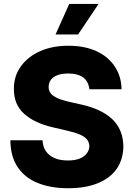

<svg xmlns="http://www.w3.org/2000/svg" viewBox="-20 -977 700 1006"><path d="M616.7 -509.3H448.2Q444.3 -548.3 417 -570.3Q389.2 -591.8 337.4 -591.8Q303.7 -591.8 280.8 -583Q257.3 -573.7 246.6 -559.1Q235.8 -543.9 234.9 -523.4Q234.4 -507.3 241.7 -494.6Q248.5 -481.4 262.7 -473.1Q277.8 -462.9 296.4 -456.5Q323.2 -447.8 341.3 -443.8L403.8 -429.7Q459 -417.5 499.5 -398.4Q541 -378.4 568.8 -352.1Q596.2 -326.2 611.3 -289.6Q625.5 -254.9 626.5 -210.9Q625.5 -142.1 591.8 -92.8Q558.1 -43.9 492.7 -17.1Q428.2 9.3 337.4 9.3Q246.1 9.3 178.2 -18.1Q110.8 -44.9 72.8 -101.1Q35.2 -156.2 34.2 -242.2H202.6Q205.1 -206.1 221.2 -183.6Q237.8 -160.6 267.6 -147.9Q294.9 -136.2 335.4 -136.2Q371.6 -136.2 396 -145.5Q420.4 -154.8 434.1 -172.4Q447.8 -189.5 448.2 -211.4Q447.3 -232.4 435.5 -246.6Q422.9 -261.7 397.5 -272.5Q369.1 -284.2 331.5 -292.5L255.9 -310.1Q161.1 -332 106.9 -380.4Q52.2 -429.2 52.7 -511.2Q52.2 -577.6 89.4 -629.4Q126.5 -680.7 190.4 -709Q254.4 -737.3 337.9 -737.3Q423.3 -737.3 484.9 -709Q546.9 -680.7 581.5 -628.4Q616.2 -576.2 616.7 -509.3ZM389.2 -796.4H271L342.8 -956.5H496.6Z"/></svg>

Font: My Font
Style: Regular
Weight: 500
Designer: Rasmus Andersson
Foundry: rsms
Version: Version 0.001